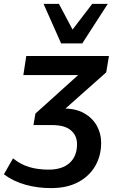

<svg xmlns="http://www.w3.org/2000/svg" viewBox="-69 -777 605 987"><path d="M193 190Q124 190 61.5 172.5Q-1 155 -49 119L-2 37Q36 68 80.5 81.5Q125 95 181 95Q251 95 289 60.5Q327 26 327 -36Q327 -80 295.5 -107Q264 -134 200 -134H103L113 -193L367 -422L364 -391H51L66 -489H491L477 -405L236 -191L202 -219H260Q321 -219 363.5 -195Q406 -171 428.5 -131Q451 -91 451 -43Q451 23 421 75.5Q391 128 333.5 159Q276 190 193 190ZM245 -554 155 -757H234L304 -625L405 -757H485L354 -554Z"/></svg>

Font: Nunito Sans 12pt ExtraLight 12pt
Style: Bold Italic
Weight: 700
Italic angle: -9°
Version: Version 3.101;gftools[0.9.27]